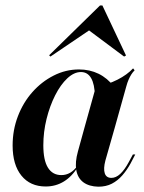

<svg xmlns="http://www.w3.org/2000/svg" viewBox="-20 -689 542 721"><path d="M151.6 11.3Q93.5 11.3 60.5 -29.4Q27.4 -70.2 27.4 -142.7Q27.4 -200.8 47.2 -252.4Q66.9 -304 101.6 -343.1Q136.3 -382.3 181.5 -405.2Q226.6 -428.2 276.6 -428.2Q316.9 -428.2 350 -412.1Q383.1 -396 408.1 -363.7L336.3 -328.2Q335.5 -372.6 322.2 -395.6Q308.9 -418.5 283.9 -418.5Q258.1 -418.5 232.7 -394.8Q207.3 -371 187.1 -331Q166.9 -291.1 154.8 -242.3Q142.7 -193.5 142.7 -143.5Q142.7 -87.1 160.1 -59.3Q177.4 -31.5 210.5 -31.5Q228.2 -31.5 243.5 -40.3Q258.9 -49.2 271 -66.9L273.4 -63.7Q250.8 -26.6 220.2 -7.7Q189.5 11.3 151.6 11.3ZM296.8 -208.1 339.5 -361.3Q385.5 -371.8 421.4 -389.9Q457.3 -408.1 479.8 -432.3L485.5 -425Q478.2 -417.7 473 -409.3Q467.7 -400.8 462.9 -389.9Q458.1 -379 454 -363.7L410.5 -208.1ZM375.8 -86.3Q367.7 -55.6 373.4 -38.3Q379 -21 398.4 -21Q415.3 -21 431.5 -35.9Q447.6 -50.8 463.7 -80.6L479 -108.9H487.9L470.2 -75Q456.5 -50 439.1 -30.2Q421.8 -10.5 400 0.8Q378.2 12.1 349.2 12.1Q314.5 11.3 293.1 -4.4Q271.8 -20.2 266.5 -50Q261.3 -79.8 272.6 -120.2L296.8 -208.1H410.5ZM169.4 -476.6 164.5 -481.5 355.6 -668.5H364.5L453.2 -480.6L446 -476.6L300 -585.5L331.5 -586.3Z"/></svg>

Font: Playfair 144pt
Style: Bold Italic
Weight: 700
Italic angle: -15.6°
Designer: Claus Eggers Sørensen
Foundry: Claus Eggers Sørensen
Version: Version 2.203